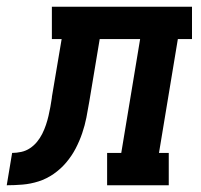

<svg xmlns="http://www.w3.org/2000/svg" viewBox="-76 -550 596 570"><path d="M-56 0 -40 -96Q-27 -96 -13 -99Q1 -102 13 -110Q25 -118 34 -129Q43 -140 49.5 -153Q56 -166 60.5 -179.5Q65 -193 68 -206Q71 -219 73.5 -232.5Q76 -246 78 -260V-261Q78 -261 78 -261Q78 -261 78 -262L107 -434H78V-530H494V-434H452L396 -96H425V0H242V-96H284L340 -434H220L189 -248Q185 -224 180.5 -201Q176 -178 168 -154.5Q160 -131 148.5 -109Q137 -87 120.5 -67.5Q104 -48 83 -33.5Q62 -19 38.5 -11.5Q15 -4 -9 -2Q-33 0 -56 0Z"/></svg>

Font: Iosevka Slab Oblique
Style: Bold
Weight: 700
Italic angle: -9°
Monospace: yes
Designer: Belleve Invis
Foundry: Belleve Invis
Version: Version 11.1.1; ttfautohint (v1.8.3)